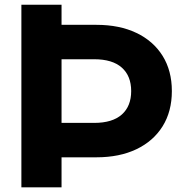

<svg xmlns="http://www.w3.org/2000/svg" viewBox="-20 -798 779 818"><path d="M712.2 -410Q712.2 -323.3 672.8 -260Q633.3 -196.7 561.1 -162.2Q488.9 -127.8 391.1 -127.8H242.2V0H71.1V-777.8H242.2V-692.2H391.1Q488.9 -692.2 561.1 -657.8Q633.3 -623.3 672.8 -560Q712.2 -496.7 712.2 -410ZM538.9 -410Q538.9 -474.4 498.9 -510Q458.9 -545.6 381.1 -545.6H242.2V-274.4H381.1Q458.9 -274.4 498.9 -310Q538.9 -345.6 538.9 -410Z"/></svg>

Font: Paperlogy 8 ExtraBold
Style: Regular
Weight: 800
Designer: redesigned by Lee Juim, glyphs from Gmarket Sans & Montserrat
Foundry: PT&
Version: Version 1.001